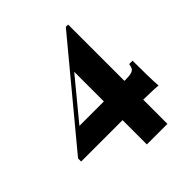

<svg xmlns="http://www.w3.org/2000/svg" viewBox="-186 -657 922 922"><g transform="rotate(-45 275.0 -196.0)"><path d="M422.9 -23.4V141.1H283.2V-23.9H2V-44.9L407.2 -533.2H422.9V-150.9H429.2Q456.5 -150.9 469.7 -154.5Q482.9 -158.2 488.3 -166.5Q493.7 -174.8 496.1 -191.9H519Q519 -71.3 522.9 -19Q511.7 -21.5 422.9 -23.4ZM283.2 -352.1 117.2 -150.9H283.2Z"/></g></svg>

Font: TypoPRO Playfair Display
Style: Regular
Weight: 900
Designer: Claus Eggers Sørensen
Foundry: Claus Eggers Sørensen
Version: Version 1.004;PS 001.004;hotconv 1.0.70;makeotf.lib2.5.58329